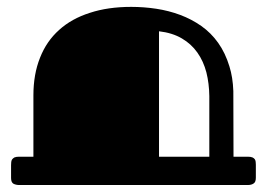

<svg xmlns="http://www.w3.org/2000/svg" viewBox="-20 -530 765 550"><path d="M435.5 -81.1V-440.4Q473.6 -436 501 -419.9Q527.8 -404.3 545.4 -379.4Q563 -354.5 571.3 -322.3Q579.1 -291 579.6 -254.9V-81.1ZM710 -73.7Q707.5 -77.1 703.1 -79.1Q698.2 -81.1 689.9 -81.1H648.9Q648.4 -269 648.4 -269Q647 -308.6 637.2 -339.8Q625.5 -378.4 605 -407.2Q584.5 -436 556.6 -455.6Q528.8 -475.1 496.1 -487.3Q463.4 -499.5 427.7 -504.9Q392.1 -510.3 356 -510.3Q289.1 -510.3 237.3 -493.2Q185.1 -476.6 149.4 -444.3Q113.3 -412.1 94.7 -364.7Q75.7 -317.4 75.7 -256.8V-81.1H34.7Q26.4 -81.1 21.5 -79.1Q17.1 -76.7 14.6 -73.2Q12.7 -70.3 12.2 -65.9L11.7 -57.1V-20Q11.7 -7.3 19 -3.4Q26.4 0 34.7 0H689.9Q700.2 0 706.5 -4.4Q712.9 -8.3 712.9 -21V-58.1L712.4 -66.4Q711.9 -70.8 710 -73.7Z"/></svg>

Font: Fascinate Cyrillic
Style: Regular
Weight: 900
Designer: Denis Ignatov
Foundry: Astigmatic (AOETI)
Version: Version 1.00 November 30, 2018, initial release